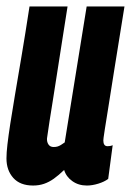

<svg xmlns="http://www.w3.org/2000/svg" viewBox="-22 -564 405 594"><path d="M80.4 10Q40.1 10 19 -13.7Q-2 -37.4 -2 -73.8Q-2 -91 1 -117.2Q4 -143.3 9.8 -181Q15.7 -218.7 24.3 -270.1Q33 -321.5 44.5 -389.5Q56 -457.4 69.3 -544H187Q176.5 -478 168.3 -425Q160 -371.9 153.4 -329.4Q146.8 -286.9 141.4 -252.7Q135.9 -218.5 131.4 -190Q126.9 -161.5 123.4 -135.8Q122.7 -124.9 127.9 -117.1Q133.1 -109.2 143.9 -109.2Q150.3 -109.2 155.5 -110.6Q160.6 -112 166.4 -115.5Q172.2 -119 178.2 -123.4L246.1 -544H363.1Q343.9 -425.4 331.7 -349Q319.5 -272.5 312.6 -228.5Q305.6 -184.4 302.3 -164.2Q299 -143.9 298.4 -137.7Q297.7 -131.5 297.7 -129.2Q297.7 -121.2 300.7 -116.5Q303.6 -111.7 311 -111.7Q313.9 -111.7 318.2 -112.3Q322.5 -112.9 326.6 -114.8L312.7 -10.5Q300.9 -1.6 282.1 4.2Q263.2 10 246.7 10Q220.8 10 201.7 -3.7Q182.6 -17.3 176.4 -38.2Q159.6 -21.9 144.6 -11.2Q129.5 -0.5 114.1 4.7Q98.6 10 80.4 10Z"/></svg>

Font: Georama
Style: Italic
Weight: 400
Width: 2
Italic angle: -9°
Designer: Jean-Baptiste Levee
Foundry: Production Type
Version: Version 1.000